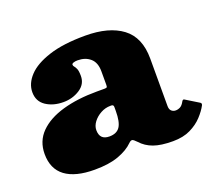

<svg xmlns="http://www.w3.org/2000/svg" viewBox="-97 -661 904 802"><g transform="rotate(-20 355.5 -260.0)"><path d="M22.5 -123Q22.5 -180 60.2 -218Q98 -256 164.2 -275Q230.5 -294 316.5 -294H350.5Q359 -294 361.2 -296Q363.5 -298 363.5 -307V-367Q363.5 -406 341.5 -425Q319.5 -444 285.5 -444Q274.5 -444 267 -441.2Q259.5 -438.5 259.5 -434Q259.5 -428.5 263.8 -424Q268 -419.5 272.2 -409.8Q276.5 -400 276.5 -378Q276.5 -341.5 244.2 -320.8Q212 -300 171.5 -300Q126 -300 94.2 -321.2Q62.5 -342.5 62.5 -383Q62.5 -421.5 93.8 -455Q125 -488.5 188.8 -509.2Q252.5 -530 350.5 -530Q455.5 -530 514.5 -485.8Q573.5 -441.5 573.5 -347V-136Q573.5 -121 581.2 -114Q589 -107 599.5 -107Q610 -107 620 -112.2Q630 -117.5 638.5 -133.5Q643.5 -142 650 -137L707 -102Q713.5 -98 710 -90Q698.5 -68 677 -44.8Q655.5 -21.5 623.2 -5.8Q591 10 545.5 10H545Q492 10 459.5 -1.8Q427 -13.5 404.5 -38.5Q392 -52 385.8 -53Q379.5 -54 371 -45.5Q346.5 -21 304 -5.5Q261.5 10 197.5 10Q112 10 67.2 -23.2Q22.5 -56.5 22.5 -123ZM259.5 -143Q259.5 -99.5 302.5 -99.5Q335 -99.5 349.2 -120.5Q363.5 -141.5 363.5 -191V-208.5Q363.5 -218.5 353.5 -218.5H349.5Q326.5 -218.5 306 -207.2Q285.5 -196 272.5 -178.8Q259.5 -161.5 259.5 -143Z"/></g></svg>

Font: Besley* Fatface
Style: Regular
Weight: 900
Designer: Owen Earl
Foundry: indestructible type*
Version: Version 3.000; ttfautohint (v1.8.3)